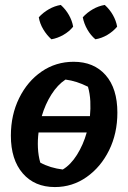

<svg xmlns="http://www.w3.org/2000/svg" viewBox="-20 -746 520 777"><path d="M202 11Q120 11 72 -44.5Q24 -100 24 -197Q24 -281 57.5 -349Q91 -417 148.5 -456.5Q206 -496 278 -496Q360 -496 407.5 -442Q455 -388 455 -290Q455 -206 421.5 -138Q388 -70 330.5 -29.5Q273 11 202 11ZM245 -424Q213 -403 188 -363.5Q163 -324 149 -276H344Q347 -306 345.5 -336.5Q344 -367 336 -395Q312 -407 290 -414Q268 -421 245 -424ZM234 -60Q266 -79 291.5 -119.5Q317 -160 331 -210H136Q132 -179 133.5 -147.5Q135 -116 143 -88Q163 -77 186 -70Q209 -63 234 -60ZM226 -726Q246 -708 259 -685Q272 -662 276 -638Q260 -618 236 -604.5Q212 -591 188 -587Q169 -604 155 -627.5Q141 -651 137 -676Q154 -695 177.5 -708.5Q201 -722 226 -726ZM404 -726Q424 -708 437 -685Q450 -662 454 -638Q437 -618 414 -604.5Q391 -591 366 -587Q347 -603 333.5 -626.5Q320 -650 315 -676Q332 -695 355.5 -708.5Q379 -722 404 -726Z"/></svg>

Font: Piazzolla SemiBold
Style: Italic
Weight: 600
Italic angle: -11.3°
Designer: Juan Pablo del Peral
Foundry: Huerta Tipografica
Version: Version 1.330